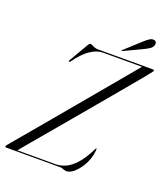

<svg xmlns="http://www.w3.org/2000/svg" viewBox="-161 -969 953 1087"><g transform="rotate(20 316.0 -425.0)"><path d="M325.5 0H1Q-6 0 -6 -5.5Q-6 -7.5 -4.5 -10Q-3 -12.5 -1 -15Q7 -25 35 -58Q63 -91 104 -139.8Q145 -188.5 193.8 -246.8Q242.5 -305 293.5 -366Q344.5 -427 392.2 -484Q440 -541 478.8 -587.5Q517.5 -634 542 -663.2Q566.5 -692.5 571 -697.5L576 -692.5H332.5Q294.5 -692.5 255.2 -665.5Q216 -638.5 177 -583.5Q175 -580.5 172.2 -579Q169.5 -577.5 167 -579Q165.5 -580.5 166.2 -583.2Q167 -586 169 -589L236 -704Q240.5 -710 243 -712.5Q245.5 -715 249.5 -715Q254 -715 260.8 -711.2Q267.5 -707.5 276.8 -703.8Q286 -700 298 -700H629.5Q633.5 -700 635.5 -698.8Q637.5 -697.5 637.5 -695Q637 -692.5 635.5 -690.5Q634 -688.5 632 -685.5Q624.5 -675 597.8 -642.5Q571 -610 531.5 -562.8Q492 -515.5 444.8 -459Q397.5 -402.5 347.5 -343Q297.5 -283.5 250 -227Q202.5 -170.5 162.8 -123.5Q123 -76.5 96.5 -44.8Q70 -13 62 -3L55.5 -7H295Q321.5 -7 351 -18.8Q380.5 -30.5 412.2 -64.2Q444 -98 476.5 -163.5Q478.5 -167.5 479.5 -168.8Q480.5 -170 482 -169.5Q483.5 -169.5 484 -168Q484.5 -166.5 484 -164.5Q482.5 -131.5 470.8 -100.8Q459 -70 441 -45Q423 -20 403.5 -5.5Q384 9 366 9Q359 9 352.2 6.8Q345.5 4.5 339.2 2.2Q333 0 325.5 0ZM520.5 -827Q538 -843 551.8 -852Q565.5 -861 577.5 -859Q589 -858 592.5 -849.5Q596 -841 593 -832Q588 -817.5 574 -808.5Q560 -799.5 542.5 -791L432 -738.5Q430.5 -738 428.8 -737.5Q427 -737 426 -738.5Q425.5 -739.5 426.5 -741Q427.5 -742.5 429 -743.5Z"/></g></svg>

Font: Fraunces 120pt Light
Style: Italic
Weight: 300
Italic angle: -16°
Version: Version 1.000;[b76b70a41]